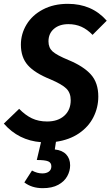

<svg xmlns="http://www.w3.org/2000/svg" viewBox="-39 -727 577 1002"><path d="M474 -223Q474 -166 448.5 -115.5Q423 -65 373 -31Q323 3 253 13L247 53Q286 57 306.5 79Q327 101 327 136Q327 165 312 192.5Q297 220 265 237.5Q233 255 184 255Q127 255 88 225L128 163Q155 178 182 178Q203 178 216 168.5Q229 159 229 141Q229 122 212.5 115Q196 108 153 108L175 15Q58 6 -19 -82L61 -159Q93 -126 127.5 -109.5Q162 -93 207 -93Q263 -93 296.5 -123Q330 -153 330 -204Q330 -242 307.5 -264.5Q285 -287 224 -313Q142 -346 106 -387Q70 -428 70 -494Q70 -550 99.5 -599Q129 -648 185 -677.5Q241 -707 315 -707Q441 -707 518 -619L444 -545Q416 -574 385.5 -587.5Q355 -601 318 -601Q271 -601 242.5 -576.5Q214 -552 214 -511Q214 -478 235.5 -458.5Q257 -439 320 -413Q397 -381 435.5 -338Q474 -295 474 -223Z"/></svg>

Font: Fira Sans Condensed SemiBold
Style: Italic
Weight: 600
Width: 3
Italic angle: -8°
Designer: bBox Type GmbH & Carrois Corporate GbR & Edenspiekermann AG
Foundry: bBox Type GmbH & Carrois Corporate GbR & Edenspiekermann AG
Version: Version 4.301